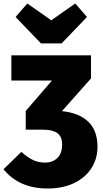

<svg xmlns="http://www.w3.org/2000/svg" viewBox="-40 -850 587 1097"><path d="M517 -11Q517 56 483 110Q449 164 384.5 195.5Q320 227 231 227Q70 227 -20 117L82 18Q118 50 149 64.5Q180 79 217 79Q260 79 287.5 53Q315 27 315 -25Q315 -70 287.5 -89.5Q260 -109 208 -109H107V-216L257 -390H25V-534H480V-402L314 -215Q412 -205 464.5 -154.5Q517 -104 517 -11ZM390 -830 457 -753 312 -602H194L49 -753L116 -830L253 -734Z"/></svg>

Font: Fira Sans Black
Style: Regular
Weight: 900
Designer: Carrois Corporate & Edenspiekermann AG
Foundry: Carrois Corporate GbR & Edenspiekermann AG
Version: Version 4.203